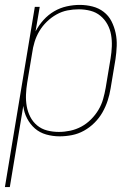

<svg xmlns="http://www.w3.org/2000/svg" viewBox="-40 -548 560 783"><path d="M-20 215 102 -520H122L105 -420Q118 -445 137.5 -466.5Q157 -488 181 -502Q205 -516 232 -522Q259 -528 285 -528Q312 -528 337.5 -521.5Q363 -515 383 -499.5Q403 -484 414.5 -461.5Q426 -439 431.5 -413.5Q437 -388 436 -361Q435 -334 431 -307L411 -187Q407 -162 399 -137.5Q391 -113 378 -90Q365 -67 345.5 -47.5Q326 -28 302.5 -15Q279 -2 253.5 3Q228 8 203 8Q175 8 148.5 0.5Q122 -7 102.5 -24Q83 -41 70.5 -65Q58 -89 55 -116L0 215ZM200 -10Q223 -10 246.5 -15Q270 -20 291.5 -31.5Q313 -43 331 -61Q349 -79 361.5 -100Q374 -121 380.5 -144Q387 -167 391 -190L411 -310Q415 -334 416 -358.5Q417 -383 413 -406Q409 -429 398 -449Q387 -469 369.5 -483.5Q352 -498 329 -504Q306 -510 281 -510Q258 -510 235 -505.5Q212 -501 190.5 -489Q169 -477 151 -459.5Q133 -442 120.5 -421Q108 -400 101 -377Q94 -354 91 -331L71 -211Q67 -187 66 -162.5Q65 -138 69 -115Q73 -92 83.5 -71.5Q94 -51 111.5 -36.5Q129 -22 152 -16Q175 -10 200 -10Z"/></svg>

Font: Iosevka Thin Oblique
Style: Regular
Weight: 100
Italic angle: -9°
Monospace: yes
Designer: Belleve Invis
Foundry: Belleve Invis
Version: Version 32.5.0; ttfautohint (v1.8.4)